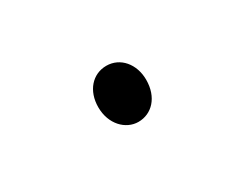

<svg xmlns="http://www.w3.org/2000/svg" viewBox="-32 -739 328 264"><g transform="rotate(-30 132.0 -607.5)"><path d="M99 -608C99 -581 117 -563 137 -563C158 -563 175 -580 175 -608C175 -633 159 -652 137 -652C115 -652 99 -634 99 -608Z"/></g></svg>

Font: Noto Sans Devanagari UI ExtraLight
Style: Regular
Weight: 200
Designer: Jelle Bosma - Monotype Design Team
Foundry: Monotype Imaging Inc.
Version: Version 2.003